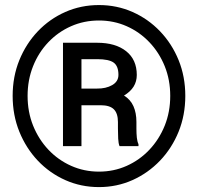

<svg xmlns="http://www.w3.org/2000/svg" viewBox="-20 -741 796 771"><path d="M377.4 10.3Q305.2 10.3 242.2 -17.8Q179.2 -45.9 131.8 -95.9Q84.5 -146 57.6 -212.4Q30.8 -278.8 30.8 -356Q30.8 -433.1 57.6 -499.3Q84.5 -565.4 131.8 -615.2Q179.2 -665 242.2 -692.9Q305.2 -720.7 377.4 -720.7Q449.2 -720.7 512.2 -692.9Q575.2 -665 622.8 -615.2Q670.4 -565.4 697.3 -499.3Q724.1 -433.1 724.1 -356Q724.1 -278.8 697.3 -212.4Q670.4 -146 622.6 -95.9Q574.7 -45.9 512 -17.8Q449.2 10.3 377.4 10.3ZM377.4 -51.8Q437 -51.8 488.8 -75Q540.5 -98.1 579.8 -139.6Q619.1 -181.2 641.4 -236.3Q663.6 -291.5 663.6 -356Q663.6 -420.4 641.4 -475.3Q619.1 -530.3 579.8 -571.5Q540.5 -612.8 488.8 -635.7Q437 -658.7 377.4 -658.7Q317.4 -658.7 265.4 -635.7Q213.4 -612.8 174.1 -571.5Q134.8 -530.3 112.8 -475.1Q90.8 -419.9 90.8 -356Q90.8 -291.5 113 -236.3Q135.3 -181.2 174.6 -139.6Q213.9 -98.1 265.9 -75Q317.9 -51.8 377.4 -51.8ZM232.9 -154.3V-569.3H370.6Q443.8 -569.3 486.6 -535.4Q529.3 -501.5 529.3 -439.9Q529.3 -387.7 478 -357.4Q503.9 -341.3 515.9 -314.5Q527.8 -287.6 527.8 -251.5V-224.1Q527.8 -204.1 529.5 -188.2Q531.2 -172.4 536.1 -162.1V-154.3H460Q455.6 -164.6 454.6 -184.3Q453.6 -204.1 453.6 -224.6V-251Q453.6 -285.6 437.3 -302Q420.9 -318.4 384.3 -318.4H307.1V-154.3ZM307.1 -385.3H369.1Q405.3 -384.8 430.4 -399.2Q455.6 -413.6 455.6 -440.4Q455.6 -475.6 436.5 -489.5Q417.5 -503.4 370.6 -503.4H307.1Z"/></svg>

Font: Roboto Slab Black
Style: Regular
Weight: 900
Designer: Google
Version: Version 2.000; ttfautohint (v1.8.1.43-b0c9)